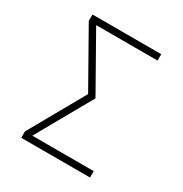

<svg xmlns="http://www.w3.org/2000/svg" viewBox="-171 -863 942 991"><g transform="rotate(30 300.0 -367.5)"><path d="M95 0V-38L281 -368L95 -697V-735H505V-697H139L325 -368L139 -38H505V0Z"/></g></svg>

Font: Zed Sans Extralight Extended
Style: Regular
Weight: 200
Width: 7
Designer: Belleve Invis
Foundry: Belleve Invis
Version: Version 1.0.0; ttfautohint (v1.8.4)